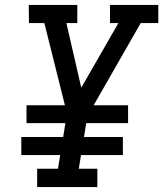

<svg xmlns="http://www.w3.org/2000/svg" viewBox="-20 -755 659 775"><path d="M130 0V-74H214L223 -129H66V-202H235L244 -258H87V-330H242L159 -662H97L96 -735H292V-662H248L308 -401L458 -662H424V-735H619V-662H548L358 -330H497V-258H328L319 -202H476V-129H307L298 -74H373V0Z"/></svg>

Font: Iosevka Plex Etoile
Style: Italic
Weight: 400
Italic angle: -9°
Designer: Belleve Invis
Foundry: Belleve Invis
Version: Version 25.1.1; ttfautohint (v1.8.4)